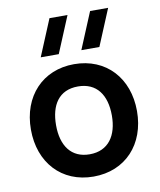

<svg xmlns="http://www.w3.org/2000/svg" viewBox="-89 -873 797 959"><g transform="rotate(-10 309.0 -393.0)"><path d="M308.5 15C470 15 578 -101.5 578 -270C578 -437 471.5 -555 308.5 -555C149 -555 40 -439.5 40 -270C40 -103 146 15 308.5 15ZM151 -617.5H242.5L319.5 -802.5H228ZM167.5 -270C167.5 -372 211.5 -442 308.5 -442C403 -442 450.5 -374.5 450.5 -270C450.5 -168.5 404 -98 308.5 -98C215.5 -98 167.5 -165 167.5 -270ZM357 -617.5H448.5L525.5 -802.5H434Z"/></g></svg>

Font: Eudonet
Style: Bold
Weight: 700
Designer: Mikhail Sharanda
Foundry: Mikhail Sharanda
Version: Version 4.503;Glyphs 3.1.2 (3151)